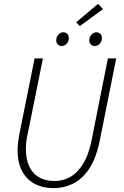

<svg xmlns="http://www.w3.org/2000/svg" viewBox="-20 -961 640 993"><path d="M259 12Q170 12 120.5 -39.5Q71 -91 71 -182Q71 -203 73.5 -222.5Q76 -242 80 -267L159 -659H202L124 -272Q118 -248 116 -228Q114 -208 114 -190Q114 -112 152 -68.5Q190 -25 264 -25Q306 -25 343.5 -46Q381 -67 410.5 -115Q440 -163 455 -242L538 -659H581L496 -234Q477 -142 441.5 -88.5Q406 -35 358.5 -11.5Q311 12 259 12ZM300 -723Q287 -723 279 -731Q271 -739 271 -752Q271 -770 282 -782Q293 -794 307 -794Q320 -794 328 -786Q336 -778 336 -763Q336 -747 325 -735Q314 -723 300 -723ZM471 -723Q458 -723 450 -731Q442 -739 442 -752Q442 -770 453 -782Q464 -794 478 -794Q491 -794 499 -786Q507 -778 507 -763Q507 -747 496 -735Q485 -723 471 -723ZM393 -826 374 -846 487 -941 513 -914Z"/></svg>

Font: Source Code Pro ExtraLight Light
Style: Italic
Weight: 300
Italic angle: -11°
Monospace: yes
Version: Version 1.016;hotconv 1.0.116;makeotfexe 2.5.65601